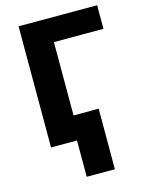

<svg xmlns="http://www.w3.org/2000/svg" viewBox="-135 -796 839 1093"><g transform="rotate(-15 284.5 -250.0)"><path d="M547 -714V-575H255V-143H403V214H237V0H84V-714Z"/></g></svg>

Font: Noto Sans ExtraBold
Style: Regular
Weight: 800
Designer: Monotype Design Team
Foundry: Monotype Imaging Inc.
Version: Version 2.007